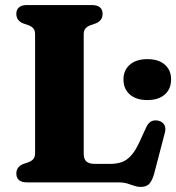

<svg xmlns="http://www.w3.org/2000/svg" viewBox="-20 -720 696 758"><path d="M359 -628 337.5 -620.5Q325 -616 317.8 -608Q310.5 -600 310.5 -584.5V-113.5Q310.5 -91.5 321.5 -82.2Q332.5 -73 354 -73H415Q441.5 -73 461.2 -80.2Q481 -87.5 497.5 -105.8Q514 -124 529.5 -157L557.5 -218Q566 -235.5 577.8 -241.2Q589.5 -247 605.5 -243.5Q621.5 -239.5 628.8 -227Q636 -214.5 630.5 -194.5L588.5 -34Q581 -7 569.5 5.5Q558 18 535 18Q522 18 509.8 13.5Q497.5 9 482.5 4.5Q467.5 0 446 0H86Q65 0 54.8 -9.2Q44.5 -18.5 44.5 -34.5Q44.5 -61 70.5 -72L92 -79.5Q104.5 -84 111.5 -92Q118.5 -100 118.5 -115.5V-584.5Q118.5 -600 111.5 -608Q104.5 -616 92 -620.5L70.5 -628Q44.5 -639 44.5 -665.5Q44.5 -681.5 54.8 -690.8Q65 -700 86 -700H343.5Q364.5 -700 374.8 -690.8Q385 -681.5 385 -665.5Q385 -639 359 -628ZM561.5 -325Q518 -325 492.8 -346.8Q467.5 -368.5 467.5 -406.5Q467.5 -443 492.8 -464.8Q518 -486.5 561.5 -486.5Q606 -486.5 630.8 -464.8Q655.5 -443 655.5 -406.5Q655.5 -369 630.8 -347Q606 -325 561.5 -325Z"/></svg>

Font: Fraunces 28pt Soft Wonky
Style: Bold
Weight: 700
Version: Version 1.000;[b76b70a41]